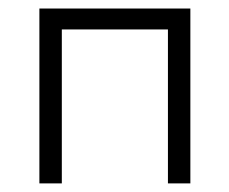

<svg xmlns="http://www.w3.org/2000/svg" viewBox="-20 -426 533 446"><path d="M71.5 0V-406.2H422.2V0H370.1V-357.6H123.6V0Z"/></svg>

Font: Afacad Flux Light
Style: Regular
Weight: 300
Designer: Kristian Moeller
Foundry: Dicotype
Version: Version 1.100